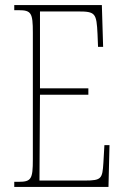

<svg xmlns="http://www.w3.org/2000/svg" viewBox="-20 -734 489 754"><path d="M36 0H406L410 -164H390L386 -94C382 -33 379 -25 314 -25H135L137 -362H327V-387H137V-689H287C355 -689 359 -682 363 -600L365 -550H385L380 -714H36V-694H53C103 -694 109 -683 109 -606V-108C109 -31 103 -20 53 -20H36Z"/></svg>

Font: Noto Serif Armenian ExtraCondensed Thin
Style: Regular
Weight: 100
Width: 2
Designer: Monotype Design Team
Foundry: Monotype Imaging Inc.
Version: Version 2.008